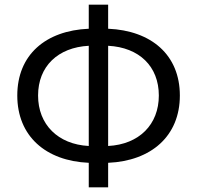

<svg xmlns="http://www.w3.org/2000/svg" viewBox="-20 -778 843 822"><path d="M360 24H443V-81C628 -89 750 -196 750 -369C750 -543 628 -647 443 -655V-758H360V-655C175 -647 54 -543 54 -369C54 -196 175 -89 360 -81ZM360 -153C228 -160 143 -245 143 -369C143 -494 228 -575 360 -582ZM443 -582C576 -575 660 -494 660 -369C660 -245 576 -160 443 -153Z"/></svg>

Font: Source Han Sans KR
Style: Regular
Weight: 400
Designer: Ryoko NISHIZUKA 西塚涼子 (kana, bopomofo & ideographs); Paul D. Hunt (Latin, Greek & Cyrillic); Sandoll Communications 산돌커뮤니
Foundry: Adobe
Version: Version 2.004;hotconv 1.0.118;makeotfexe 2.5.65603